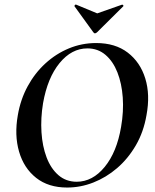

<svg xmlns="http://www.w3.org/2000/svg" viewBox="-20 -829 695 861"><path d="M281 12Q197 12 142 -31.5Q87 -75 65.5 -149Q44 -223 60 -313Q72 -383 104 -442Q136 -501 183.5 -544.5Q231 -588 289 -612Q347 -636 411 -636Q497 -636 553 -593Q609 -550 631.5 -477Q654 -404 637 -313Q624 -237 589 -177Q554 -117 505 -75Q456 -33 398.5 -10.5Q341 12 281 12ZM324 -14Q395 -14 449.5 -80.5Q504 -147 523 -260Q535 -329 530.5 -392Q526 -455 506.5 -504.5Q487 -554 453 -583Q419 -612 372 -612Q301 -612 247 -546Q193 -480 173 -366Q162 -299 166 -236Q170 -173 189 -123Q208 -73 242 -43.5Q276 -14 324 -14ZM398 -685 314 -801Q313 -803 316 -806.5Q319 -810 322 -808L416 -769L527 -808Q529 -809 532 -806Q535 -803 533 -801L416 -685Q405 -674 398 -685Z"/></svg>

Font: Cormorant Light
Style: Bold Italic
Weight: 700
Italic angle: -10°
Version: Version 4.000